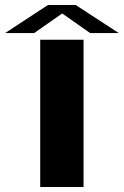

<svg xmlns="http://www.w3.org/2000/svg" viewBox="-72 -744 492 764"><path d="M88 0H260.5V-586H88ZM-51.5 -612.5H64L175.5 -690.5L286.5 -612.5H400.5L229.5 -724H118.5Z"/></svg>

Font: Anybody ExtraExpanded SemiBold
Style: Regular
Weight: 600
Width: 8
Version: Version 1.113;gftools[0.9.25]